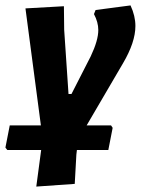

<svg xmlns="http://www.w3.org/2000/svg" viewBox="-39 -494 521 709"><path d="M371 -31 377 -22 361 60H245L243 77L237 185L95 195L113 60H-12L-19 51L-3 -31H112L55 -463L197 -471L198 -384L214 -147H225L296 -286Q324 -345 324 -383Q324 -412 308 -442L314 -457L443 -474Q461 -435 461 -398Q461 -338 415 -260L281 -31Z"/></svg>

Font: Alegreya Sans ExtraBold
Style: Italic
Weight: 800
Italic angle: -7°
Designer: Juan Pablo del Peral
Foundry: Huerta Tipografica
Version: Version 2.007